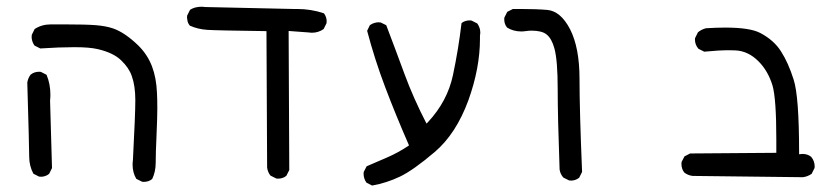

<svg xmlns="http://www.w3.org/2000/svg" viewBox="-20 -436 2540 584"><path d="M417 117.2Q432.6 117.2 442.9 108.4Q453.6 86.4 453.6 58.6Q453.6 29.3 456.1 -24.7Q458.5 -78.6 458.5 -106.2Q458.5 -133.8 457.5 -152.8Q455.6 -199.2 442.4 -233.9Q428.7 -270 400.4 -297.9Q359.4 -337.4 323.7 -349.6Q302.2 -356.9 271.5 -359.4Q240.7 -361.8 178.7 -361.8Q160.6 -361.8 140.6 -361.8H140.1Q137.2 -361.8 134.3 -361.8Q106.9 -361.8 85.4 -347.7L76.7 -330.1Q76.2 -327.1 76.2 -322.8Q76.2 -318.4 78.1 -311.3Q80.1 -304.2 85 -297.4L102.5 -288.6Q160.2 -292.5 206.3 -292.5Q252.4 -292.5 277.3 -286.6Q325.2 -275.4 348.6 -252.4Q372.1 -230 380.9 -204.6Q391.6 -174.8 391.6 -131.3Q391.6 -87.9 384.3 50.8V51.3Q383.3 58.1 383.3 64.5Q383.3 88.9 394.5 107.9L412.1 116.7Q414.6 117.2 417 117.2ZM63 -184.6Q68.8 10.7 68.8 40.5Q68.8 68.4 81.5 92.3L98.6 101.1Q101.6 101.6 106 101.6Q110.4 101.6 116.9 99.6Q123.5 97.7 129.4 92.8L138.2 75.2L132.3 -129.9Q132.3 -129.9 132.3 -130.4Q133.3 -139.2 133.3 -147.5Q133.3 -180.7 121.6 -208.5L104.5 -217.3Q102.1 -217.8 99.6 -217.8Q84 -217.8 73.2 -209Q64.9 -198.2 63 -184.6Z M825.2 107.4Q840.8 107.4 851.1 98.6L859.9 81.1L857.9 -341.8L917.5 -337.4Q923.3 -336.4 928.2 -336.4Q948.7 -336.4 964.4 -347.7L973.1 -365.2Q973.6 -368.2 973.6 -372.6Q973.6 -377 971.7 -383.3Q969.7 -389.6 965.3 -395.5Q926.3 -408.7 883.3 -408.7Q877.9 -408.7 872.1 -408.7L605 -414.6Q598.6 -415.5 594.5 -415.5Q590.3 -415.5 586.9 -415.3Q583.5 -415 579.6 -414.3Q575.7 -413.6 571.8 -412.6Q564.5 -410.2 558.1 -406.2L549.3 -388.7Q548.8 -385.7 548.8 -382.8Q548.8 -379.9 549.8 -375.5Q550.8 -365.7 557.6 -357.9Q581.5 -347.2 610.1 -345.2Q638.7 -343.3 790.5 -341.3L792.5 73.7Q794.4 87.9 802.7 98.1L820.3 106.9Q822.8 107.4 825.2 107.4Z M1439.9 -317.9Q1439.9 -322.3 1439.9 -327.1V-327.6Q1440.9 -332.5 1440.9 -335.9Q1440.9 -339.4 1440.4 -343.5Q1439.9 -347.7 1437.7 -353.5Q1435.5 -359.4 1431.6 -364.7L1414.1 -373.5Q1411.6 -374 1409.2 -374Q1394 -374 1383.8 -365.7Q1374.5 -286.6 1357.7 -207.3Q1340.8 -127.9 1281.7 -64.5L1277.3 -60.1Q1237.3 -137.7 1210.4 -210.7Q1183.6 -283.7 1154.8 -359.4L1137.7 -367.7Q1134.8 -368.2 1130.4 -368.2Q1126 -368.2 1118.9 -366.2Q1111.8 -364.3 1105 -359.4L1096.7 -342.3Q1119.6 -255.4 1151.6 -170.9Q1183.6 -86.4 1224.1 6.3Q1191.4 28.3 1158.4 42.5Q1125.5 56.6 1095.2 69.8L1086.4 86.9Q1085.9 89.4 1085.9 91.8Q1085.9 107.4 1094.7 119.6L1111.8 128.4Q1155.8 120.6 1196.3 101.3Q1236.8 82 1302.2 26.4Q1367.2 -28.8 1404.8 -131.3Q1439.9 -229 1439.9 -317.9Z M1710.9 112.8Q1713.9 113.3 1718.3 113.3Q1722.7 113.3 1729.2 111.3Q1735.8 109.4 1741.7 104.5L1750.5 86.9Q1742.7 -100.6 1742.7 -195.8Q1742.7 -291 1713.9 -347.2Q1685.5 -401.9 1645 -405.8Q1610.8 -408.7 1563.5 -408.7Q1552.2 -408.7 1540 -408.7L1522.9 -399.9L1514.2 -382.8Q1513.7 -380.4 1513.7 -377.9Q1513.7 -362.3 1522.5 -352.1Q1541.5 -340.3 1565.9 -340.3Q1572.3 -340.3 1580.8 -341.6Q1589.4 -342.8 1596.7 -342.8Q1628.4 -342.8 1642.6 -331.1Q1658.2 -318.8 1666.5 -288.1Q1676.3 -251.5 1676.3 -166.3Q1676.3 -81.1 1682.1 79.6Q1684.1 93.3 1693.4 104Z M2458 70.8Q2458 53.7 2447.3 41Q2436.5 32.2 2420.9 32.2Q2418.5 32.2 2410.6 33.2V28.3Q2410.6 -143.1 2394 -193.8Q2377.9 -245.1 2355.5 -279.8Q2334 -314 2292 -335.9Q2260.7 -352.1 2186 -352.1Q2159.7 -352.1 2127.4 -350.1Q2113.8 -346.7 2103 -337.9L2094.2 -320.3Q2093.8 -317.9 2093.8 -315.9Q2093.8 -299.8 2104.5 -287.6L2122.1 -278.8Q2166.5 -283.2 2197.8 -283.2Q2208.5 -283.2 2217.3 -282.7Q2255.9 -280.8 2287.1 -249.5Q2315.9 -220.7 2329.6 -176.3Q2341.3 -136.2 2341.3 -12.2Q2341.3 5.4 2341.3 28.8L2079.1 30.8L2062 39.6L2053.2 56.6Q2052.7 59.6 2052.7 62Q2052.7 78.1 2061.5 88.9Q2072.3 97.2 2086.4 99.1L2422.4 103Q2436.5 101.1 2448.7 92.8L2457.5 75.2Q2458 72.8 2458 70.8Z"/></svg>

Font: Bakudai
Style: Light
Weight: 300
Version: Version 1.48